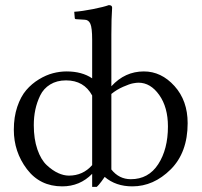

<svg xmlns="http://www.w3.org/2000/svg" viewBox="-20 -718 789 750"><path d="M340 -345Q308 -404 238 -404Q202 -404 176 -388Q150 -372 137 -345Q124 -318 118 -289.5Q112 -261 112 -229Q112 -175 126 -134.5Q140 -94 162.5 -73Q185 -52 207 -42Q229 -32 249 -32Q304 -32 340 -73ZM415 -56Q445 -18 491 -18Q560 -18 598 -76.5Q636 -135 636 -224Q636 -299 602 -347Q568 -395 521 -395Q513 -395 499.5 -392.5Q486 -390 461 -379Q436 -368 415 -351ZM340 -563Q340 -609 333 -625Q326 -641 310 -641L278 -643Q272 -643 272 -648L270 -672Q301 -674 343.5 -682.5Q386 -691 405 -698Q418 -698 418 -688Q415 -648 415 -583V-381Q468 -439 542 -439Q610 -439 661.5 -382Q713 -325 713 -237Q713 -122 646.5 -56Q580 10 497 10Q432 10 389 -27Q388 -25 376.5 -9.5Q365 6 358 12H340V-39Q292 10 223 10Q136 10 85 -57.5Q34 -125 34 -211Q34 -261 47.5 -301Q61 -341 82.5 -366Q104 -391 132 -408Q160 -425 187 -432Q214 -439 240 -439Q300 -439 340 -412Z"/></svg>

Font: Libertinus Sans
Style: Regular
Weight: 400
Designer: Philipp H. Poll
Foundry: Khaled Hosny
Version: Version 6.1